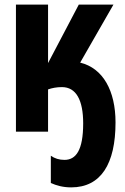

<svg xmlns="http://www.w3.org/2000/svg" viewBox="-20 -570 540 831"><path d="M288 241C417 241 480 139 480 -40C480 -177 426 -275 327 -299L471 -550H321L188 -297V-550H49V0H188V-183C205 -189 225 -193 248 -193C310 -193 340 -136 340 -36C340 80 309 122 259 122C236 122 217 116 200 104V222C224 233 253 241 288 241Z"/></svg>

Font: Noto Sans Mono ExtraCondensed ExtraBold
Style: Regular
Weight: 800
Width: 2
Designer: Monotype Design Team
Foundry: Monotype Imaging Inc.
Version: Version 2.014